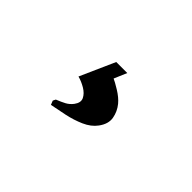

<svg xmlns="http://www.w3.org/2000/svg" viewBox="-35 -206 665 665"><g transform="rotate(45 298.0 126.5)"><path d="M207 122 264 -6H318L298 41Q308 45 332.5 60Q357 75 371 92Q388 113 392.5 139Q397 165 377 192Q361 214 331.5 227Q302 240 269 247Q236 254 209 259L203 244L208 234Q228 226 241 219Q254 212 264 199Q278 180 270.5 164.5Q263 149 244.5 138Q226 127 207 122Z"/></g></svg>

Font: Aref Ruqaa Ink
Style: Bold
Weight: 700
Designer: Abdullah Aref
Version: Version 1.005